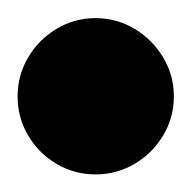

<svg xmlns="http://www.w3.org/2000/svg" viewBox="-57 -998 215 215"><path d="M-37.3 -890Q-37.3 -866.3 -25.5 -846.3Q-13.7 -826.3 6.3 -814.5Q26.3 -802.7 50 -802.7Q73.7 -802.7 93.7 -814.5Q113.7 -826.3 125.7 -846.3Q137.7 -866.3 137.7 -890Q137.7 -913.7 125.7 -933.7Q113.7 -953.7 93.7 -965.7Q73.7 -977.7 50 -977.7Q26.3 -977.7 6.3 -965.7Q-13.7 -953.7 -25.5 -933.7Q-37.3 -913.7 -37.3 -890Z"/></svg>

Font: Linefont Thin
Style: Regular
Weight: 100
Monospace: yes
Version: Version 3.002;gftools[0.9.33]